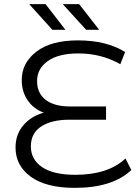

<svg xmlns="http://www.w3.org/2000/svg" viewBox="-20 -901 674 927"><path d="M296 -757H233L121 -881H200ZM459 -757H396L283 -881H362ZM586 -136 614 -80Q523 6 341 6Q203 6 129 -47.5Q55 -101 55 -189Q55 -252 92.5 -296Q130 -340 191 -357Q141 -376 113 -417.5Q85 -459 85 -515Q85 -597 155.5 -651.5Q226 -706 356 -706Q494 -706 584 -650L561 -591Q469 -643 359 -643Q262 -643 210.5 -606Q159 -569 159 -510Q159 -451 200.5 -419Q242 -387 318 -387H492V-323H315Q229 -323 179 -290.5Q129 -258 129 -194Q129 -131 183.5 -94Q238 -57 344 -57Q502 -57 586 -136Z"/></svg>

Font: Montserrat Alternates
Style: Regular
Weight: 400
Designer: Julieta Ulanovsky
Foundry: Julieta Ulanovsky
Version: Version 7.200;PS 007.200;hotconv 1.0.88;makeotf.lib2.5.64775